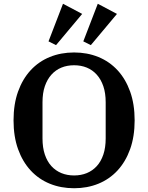

<svg xmlns="http://www.w3.org/2000/svg" viewBox="-20 -989 788 1021"><path d="M374 -56Q411 -56 441.5 -68.5Q472 -81 494.5 -105.5Q517 -130 529.5 -167Q542 -204 542 -253V-445Q542 -494 529.5 -530.5Q517 -567 494.5 -592Q472 -617 441.5 -629.5Q411 -642 374 -642Q337 -642 306.5 -629.5Q276 -617 253.5 -592Q231 -567 218.5 -530.5Q206 -494 206 -445V-253Q206 -204 218.5 -167Q231 -130 253.5 -105.5Q276 -81 306.5 -68.5Q337 -56 374 -56ZM374 12Q304 12 245 -12Q186 -36 143 -82.5Q100 -129 76 -196Q52 -263 52 -349Q52 -435 76 -502Q100 -569 143 -615.5Q186 -662 245 -686Q304 -710 374 -710Q444 -710 503 -686Q562 -662 605 -615.5Q648 -569 672 -502Q696 -435 696 -349Q696 -263 672 -196Q648 -129 605 -82.5Q562 -36 503 -12Q444 12 374 12ZM238 -769 315 -969 417 -915 278 -749ZM423 -769 500 -969 602 -915 463 -749Z"/></svg>

Font: IBM Plex Serif SemiBold
Style: Regular
Weight: 600
Designer: Mike Abbink, Paul van der Laan, Pieter van Rosmalen
Foundry: Bold Monday
Version: Version 2.5